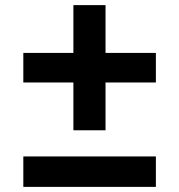

<svg xmlns="http://www.w3.org/2000/svg" viewBox="-20 -730 699 750"><path d="M588.9 -407.8H392.2V-221.1H266.7V-407.8H71.1V-523.3H266.7V-710H392.2V-523.3H588.9ZM588.9 -118.9V0H71.1V-118.9Z"/></svg>

Font: Paperlogy 7 Bold
Style: Regular
Weight: 700
Designer: redesigned by Lee Juim, glyphs from Gmarket Sans & Montserrat
Foundry: PT&
Version: Version 1.001